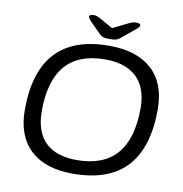

<svg xmlns="http://www.w3.org/2000/svg" viewBox="-92 -940 987 1033"><g transform="rotate(10 402.0 -424.0)"><path d="M373 6Q222 6 141 -70Q60 -146 60 -288Q60 -706 448 -706Q601 -706 682.5 -630.5Q764 -555 764 -414Q764 6 373 6ZM381 -70Q672 -70 672 -404Q672 -515 612 -572.5Q552 -630 440 -630Q151 -630 151 -298Q151 -184 210 -127Q269 -70 381 -70ZM568 -854Q593 -854 593 -843Q593 -833 572 -817L499 -757Q488 -748 476.5 -745Q465 -742 442 -742Q419 -742 408.5 -745Q398 -748 389 -757L329 -817Q313 -834 313 -841Q313 -854 338 -854Q354 -854 373 -843L446 -802L529 -843Q550 -854 568 -854Z"/></g></svg>

Font: Asap Semi Expanded Semi Expanded Regular
Style: Italic
Weight: 400
Width: 6
Italic angle: -6°
Designer: Pablo Cosgaya
Foundry: Omnibus-Type
Version: Version 3.001; ttfautohint (v1.8.4.7-5d5b)